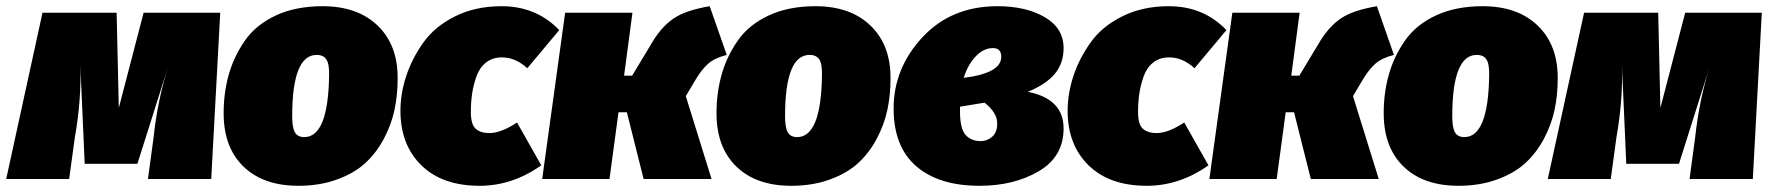

<svg xmlns="http://www.w3.org/2000/svg" viewBox="-58 -577 5707 619"><path d="M652 -536 623 0H419L437 -133Q450 -255 485 -365L385 -49H215L201 -368Q205 -257 183 -132L165 0H-38L79 -536H318L325 -229L405 -536Z M904 22Q791 22 727 -40Q663 -102 663 -212Q663 -278 679.5 -336.5Q696 -395 731.5 -446Q767 -497 831 -527Q895 -557 982 -557Q1095 -557 1160 -494Q1225 -431 1224 -323Q1224 -271 1214 -223.5Q1204 -176 1180 -130.5Q1156 -85 1120.5 -52Q1085 -19 1029 1.5Q973 22 904 22ZM923 -135Q1000 -135 1003 -333Q1004 -370 994.5 -385Q985 -400 963 -400Q884 -400 884 -202Q884 -165 893 -150Q902 -135 923 -135Z M1559 -557Q1671 -557 1745 -480L1642 -357Q1604 -392 1560 -392Q1530 -392 1509 -375.5Q1488 -359 1478 -330.5Q1468 -302 1464 -274.5Q1460 -247 1460 -216Q1460 -176 1475.5 -162Q1491 -148 1520 -148Q1557 -148 1609 -182L1687 -44Q1594 22 1488 22Q1368 22 1300.5 -44Q1233 -110 1233 -220Q1233 -275 1251.5 -331.5Q1270 -388 1307 -440Q1344 -492 1409.5 -524.5Q1475 -557 1559 -557Z M2230 -557 2285 -400Q2246 -390 2225.5 -372Q2205 -354 2185 -321L2153 -267L2236 0H2017L1963 -215H1936L1907 0H1690L1764 -536H1981L1954 -333H1980L2048 -446Q2078 -494 2116 -519Q2154 -544 2230 -557Z M2493 22Q2380 22 2316 -40Q2252 -102 2252 -212Q2252 -278 2268.5 -336.5Q2285 -395 2320.5 -446Q2356 -497 2420 -527Q2484 -557 2571 -557Q2684 -557 2749 -494Q2814 -431 2813 -323Q2813 -271 2803 -223.5Q2793 -176 2769 -130.5Q2745 -85 2709.5 -52Q2674 -19 2618 1.5Q2562 22 2493 22ZM2512 -135Q2589 -135 2592 -333Q2593 -370 2583.5 -385Q2574 -400 2552 -400Q2473 -400 2473 -202Q2473 -165 2482 -150Q2491 -135 2512 -135Z M3158 -557Q3250 -557 3310.5 -521.5Q3371 -486 3371 -422Q3371 -374 3343.5 -340Q3316 -306 3256 -281Q3371 -258 3371 -163Q3371 -72 3291 -25Q3211 22 3100 22Q2969 22 2896 -41Q2823 -104 2823 -227Q2823 -357 2916 -457Q3009 -557 3158 -557ZM3143 -422Q3113 -422 3087.5 -395Q3062 -368 3049 -326Q3170 -341 3170 -394Q3170 -422 3143 -422ZM3116 -246Q3056 -236 3037 -233V-218Q3037 -162 3055 -142Q3073 -122 3104 -122Q3124 -122 3140.5 -136Q3157 -150 3157 -179Q3157 -214 3116 -246Z M3710 -557Q3822 -557 3896 -480L3793 -357Q3755 -392 3711 -392Q3681 -392 3660 -375.5Q3639 -359 3629 -330.5Q3619 -302 3615 -274.5Q3611 -247 3611 -216Q3611 -176 3626.5 -162Q3642 -148 3671 -148Q3708 -148 3760 -182L3838 -44Q3745 22 3639 22Q3519 22 3451.5 -44Q3384 -110 3384 -220Q3384 -275 3402.5 -331.5Q3421 -388 3458 -440Q3495 -492 3560.5 -524.5Q3626 -557 3710 -557Z M4381 -557 4436 -400Q4397 -390 4376.5 -372Q4356 -354 4336 -321L4304 -267L4387 0H4168L4114 -215H4087L4058 0H3841L3915 -536H4132L4105 -333H4131L4199 -446Q4229 -494 4267 -519Q4305 -544 4381 -557Z M4644 22Q4531 22 4467 -40Q4403 -102 4403 -212Q4403 -278 4419.5 -336.5Q4436 -395 4471.5 -446Q4507 -497 4571 -527Q4635 -557 4722 -557Q4835 -557 4900 -494Q4965 -431 4964 -323Q4964 -271 4954 -223.5Q4944 -176 4920 -130.5Q4896 -85 4860.5 -52Q4825 -19 4769 1.5Q4713 22 4644 22ZM4663 -135Q4740 -135 4743 -333Q4744 -370 4734.5 -385Q4725 -400 4703 -400Q4624 -400 4624 -202Q4624 -165 4633 -150Q4642 -135 4663 -135Z M5622 -536 5593 0H5389L5407 -133Q5420 -255 5455 -365L5355 -49H5185L5171 -368Q5175 -257 5153 -132L5135 0H4932L5049 -536H5288L5295 -229L5375 -536Z"/></svg>

Font: Fira Sans Ultra
Style: Italic
Weight: 950
Italic angle: -8°
Designer: Carrois Corporate & Edenspiekermann AG
Foundry: Carrois Corporate GbR & Edenspiekermann AG
Version: Version 4.203;PS 004.203;hotconv 1.0.88;makeotf.lib2.5.64775